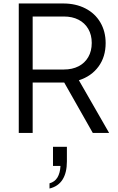

<svg xmlns="http://www.w3.org/2000/svg" viewBox="-20 -765 681 1105"><path d="M88 -745H344Q416 -745 471.5 -716.5Q527 -688 557.5 -636Q588 -584 588 -517Q588 -438 547 -382Q506 -326 434 -303L608 0H514L332 -321L386 -290H168V0H88ZM508 -518Q508 -564 488 -598.5Q468 -633 432 -651.5Q396 -670 348 -670H168V-365H348Q396 -365 432 -383.5Q468 -402 488 -436.5Q508 -471 508 -518ZM328 190H285V80H365V164Q365 229 340 268.5Q315 308 265 320V290Q295 282 310.5 256.5Q326 231 328 190Z"/></svg>

Font: Trafiko Sans Variable
Style: Regular
Weight: 400
Designer: Gumpita Rahayu / Trafiko
Foundry: Tokotype / Trafiko
Version: Version 0.001;FEAKit 1.0